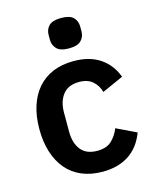

<svg xmlns="http://www.w3.org/2000/svg" viewBox="-114 -826 741 916"><g transform="rotate(-15 256.5 -368.0)"><path d="M280 12Q222 12 177 -7Q132 -26 101.5 -62Q71 -98 55 -148.5Q39 -199 39 -262Q39 -325 55 -375Q71 -425 101.5 -460.5Q132 -496 177 -515Q222 -534 280 -534Q359 -534 410.5 -499Q462 -464 485 -402L380 -355Q371 -388 346.5 -409.5Q322 -431 280 -431Q226 -431 199.5 -397Q173 -363 173 -308V-213Q173 -158 199.5 -124.5Q226 -91 280 -91Q326 -91 351 -114.5Q376 -138 390 -173L488 -126Q462 -57 409 -22.5Q356 12 280 12ZM276 -598Q233 -598 215.5 -616.5Q198 -635 198 -661V-685Q198 -712 215.5 -730Q233 -748 276 -748Q319 -748 336.5 -730Q354 -712 354 -685V-661Q354 -635 336.5 -616.5Q319 -598 276 -598Z"/></g></svg>

Font: IBM Plex Sans SmBld
Style: Regular
Weight: 600
Designer: Mike Abbink, Paul van der Laan, Pieter van Rosmalen
Foundry: Bold Monday
Version: Version 3.005